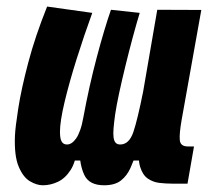

<svg xmlns="http://www.w3.org/2000/svg" viewBox="-20 -547 626 577"><path d="M108.9 9.8Q90.3 9.8 69.8 -2.4Q49.3 -14.6 35.9 -46.9Q22.5 -79.1 24.9 -138.7Q25.9 -163.6 34.9 -221.4Q43.9 -279.3 64.9 -358.9Q85.9 -438.5 121.6 -527.3L257.3 -508.3Q232.4 -439.9 210.2 -369.4Q188 -298.8 174.1 -240.5Q160.2 -182.1 160.2 -150.4Q160.2 -141.1 161.6 -132.6Q163.1 -124 167.7 -118.4Q172.4 -112.8 181.6 -112.8Q188.5 -112.8 195.3 -117.2Q202.1 -121.6 208.7 -130.9Q215.3 -140.1 220.9 -156Q226.6 -171.9 230.5 -194.3Q238.8 -239.3 249 -285.4Q259.3 -331.5 270.8 -374.8Q282.2 -418 293.2 -454.6Q304.2 -491.2 313.5 -517.6L399.9 -508.3Q390.1 -476.1 378.9 -434.6Q367.7 -393.1 357.2 -350.1Q346.7 -307.1 338.4 -268.8Q330.1 -230.5 326.2 -204.1Q322.8 -179.7 321.3 -162.4Q319.8 -145 321.3 -134Q322.8 -123 327.6 -117.9Q332.5 -112.8 341.3 -112.8Q368.2 -112.8 380.9 -150.6Q393.6 -188.5 410.2 -272L452.6 -517.6L585 -517.1L525.9 -187Q518.6 -145.5 520.3 -126.2Q522 -106.9 544.4 -106.9H563L543.5 4.9H497.6Q479 4.9 459.5 2.7Q439.9 0.5 424.3 -10.3Q408.7 -21 401.1 -45.7Q393.6 -70.3 399.4 -115.2L439.5 -64.5H340.3L391.6 -93.3Q382.8 -66.4 372.3 -42.7Q361.8 -19 343.5 -4.6Q325.2 9.8 293 9.8Q248 9.8 233.4 -21.2Q218.8 -52.2 219.2 -98.1L262.2 -64.5H163.1L211.9 -105Q208.5 -61.5 192.4 -36.4Q176.3 -11.2 154.1 -0.7Q131.8 9.8 108.9 9.8Z"/></svg>

Font: Cascadia Code PL
Style: Italic
Weight: 400
Italic angle: -10°
Monospace: yes
Designer: Aaron Bell
Foundry: Saja Typeworks
Version: Version 2404.023